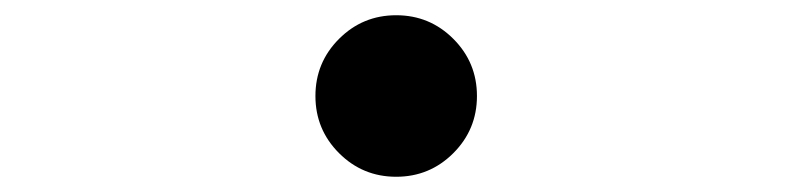

<svg xmlns="http://www.w3.org/2000/svg" viewBox="-20 -506 1040 252"><path d="M500 -274Q456 -274 425 -305Q394 -336 394 -380Q394 -424 425 -455Q456 -486 500 -486Q544 -486 575 -455Q606 -424 606 -380Q606 -336 575 -305Q544 -274 500 -274Z"/></svg>

Font: Resource Han Rounded CN
Style: Regular
Weight: 400
Designer: Cyano Hao (round all glyphs); Ryoko NISHIZUKA  (kana, bopomofo & ideographs); Paul D. Hunt (Latin, Greek & Cyrillic); Sa
Foundry: Cyano Hao
Version: 0.990